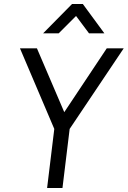

<svg xmlns="http://www.w3.org/2000/svg" viewBox="-20 -942 640 962"><path d="M341 -922H395L503 -775H426L361 -862L274 -775H196ZM216 0 252 -296 80 -700H165L302 -380L515 -700H600L329 -296L293 0Z"/></svg>

Font: Haskoy
Style: Italic
Weight: 400
Designer: Ertekin Erdin
Foundry: Ertekin Erdin
Version: Version 2.000; ttfautohint (v1.8.4.7-5d5b)